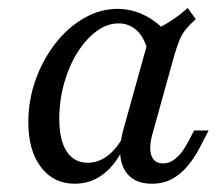

<svg xmlns="http://www.w3.org/2000/svg" viewBox="-20 -448 559 480"><path d="M166.9 11.3Q113.7 11.3 82.3 -30.2Q50.8 -71.8 50.8 -142.7Q50.8 -197.6 69 -248.4Q87.1 -299.2 118.5 -339.5Q150 -379.8 190.3 -402.8Q230.6 -425.8 273.4 -425.8Q310.5 -425.8 344 -408.5Q377.4 -391.1 404.8 -358.1L350 -316.1Q342.7 -351.6 323.4 -370.6Q304 -389.5 276.6 -389.5Q247.6 -389.5 221 -369.8Q194.4 -350 173.4 -316.5Q152.4 -283.1 140.3 -239.9Q128.2 -196.8 128.2 -150.8Q128.2 -97.6 146.8 -69.4Q165.3 -41.1 199.2 -41.1Q226.6 -41.1 250 -59.3Q273.4 -77.4 291.1 -112.1V-83.9Q271 -37.9 239.1 -13.3Q207.3 11.3 166.9 11.3ZM359.7 11.3Q309.7 11.3 290.3 -25.4Q271 -62.1 288.7 -125L356.5 -368.5Q380.6 -379 404.4 -394Q428.2 -408.9 449.2 -428.2L469.4 -400Q454.8 -387.1 445.2 -375.4Q435.5 -363.7 429.4 -349.2Q423.4 -334.7 416.9 -313.7L361.3 -113.7Q351.6 -79 358.5 -59.3Q365.3 -39.5 387.9 -39.5Q400.8 -39.5 412.1 -46.8Q423.4 -54 432.7 -65.7Q441.9 -77.4 450 -92.7L465.3 -121.8H501.6L479.8 -79.8Q466.1 -53.2 448.8 -32.7Q431.5 -12.1 409.7 -0.4Q387.9 11.3 359.7 11.3Z"/></svg>

Font: Playfair 9pt
Style: Italic
Weight: 400
Italic angle: -15.6°
Designer: Claus Eggers Sørensen
Foundry: Claus Eggers Sørensen
Version: Version 2.001;gftools[0.9.30]